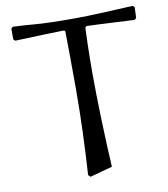

<svg xmlns="http://www.w3.org/2000/svg" viewBox="-80 -765 735 842"><g transform="rotate(-10 287.5 -343.5)"><path d="M575 -689 567 -696C479 -692 380 -686 305 -686C128 -686 128 -694 33 -697L26 -690V-642L34 -635C145 -639 224 -642 248 -642C253 -642 257 -640 257 -636C258 -606 259 -462 259 -380C259 -253 254 -126 246 1L255 10L355 -17C348 -138 342 -317 342 -438C342 -518 345 -619 346 -633C346 -639 349 -644 355 -644C376 -644 397 -642 565 -634L573 -641Z"/></g></svg>

Font: Neo Euler
Style: Euler
Weight: 500
Designer: Hermann Zapf
Version: Version 000.002